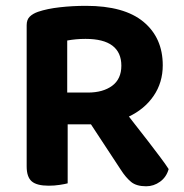

<svg xmlns="http://www.w3.org/2000/svg" viewBox="-20 -642 642 671"><path d="M214.9 -318.5H287Q339.9 -318.5 372 -342.2Q404.1 -366 404.1 -412.5Q404.1 -458.6 372.9 -482.4Q341.8 -506.1 278.9 -506.1Q261.2 -506.1 245.2 -504.6Q229.3 -503.1 214.9 -500.4ZM298.9 -207.6H73.2V-554.1Q73.2 -573.4 84 -583.9Q94.8 -594.4 112.8 -600.7Q145.1 -611.7 189.2 -616.6Q233.4 -621.6 280.6 -621.6Q414.2 -621.6 481.5 -565.7Q548.8 -509.7 548.8 -413.8Q548.8 -353.5 516.8 -306.8Q484.9 -260.2 428.9 -233.9Q372.9 -207.6 298.9 -207.6ZM275.1 -242.1 400.5 -273.5Q424.5 -241.8 449.9 -209.7Q475.3 -177.6 498.3 -147.6Q521.4 -117.5 540.1 -92.6Q558.8 -67.8 569.4 -51.1Q561.5 -22.9 539.4 -7Q517.3 9 490.8 9Q456.6 9 438 -6.4Q419.4 -21.9 402.8 -47.8ZM73.2 -259.9H216.5V-1.3Q207.2 1.3 188.7 4.1Q170.1 7 150.2 7Q108.4 7 90.8 -8.3Q73.2 -23.6 73.2 -60.4Z"/></svg>

Font: Baloo Tammudu 2
Style: Regular
Weight: 400
Designer: Maithili Shingre, Omkar Shende and Ek Type
Foundry: Ek Type
Version: Version 1.700